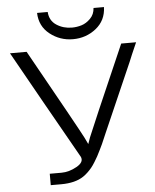

<svg xmlns="http://www.w3.org/2000/svg" viewBox="-59 -940 799 989"><g transform="rotate(-5 340.5 -445.0)"><path d="M170 -890H225Q228 -845 263 -822Q298 -799 343 -799Q368 -799 392.5 -806.5Q417 -814 438.5 -835.5Q460 -857 462 -890H516Q514 -821 462.5 -780Q411 -739 343 -739Q276 -739 224 -780Q172 -821 170 -890ZM13 -695H99L278 -374L332 -276Q363 -220 374 -194Q376 -200 380 -211Q384 -222 386 -228L443 -362L588 -695H665Q634 -625 623 -597L468 -243Q466 -239 457 -217.5Q448 -196 444 -187.5Q440 -179 430 -158.5Q420 -138 414 -127Q408 -116 397.5 -99Q387 -82 378 -71Q369 -60 357 -48.5Q345 -37 333 -29Q290 0 217 0H163V-59H224Q263 -59 303 -81.5Q343 -104 330 -132Q156 -439 13 -695Z"/></g></svg>

Font: Coval
Style: ExtraLight
Weight: 250
Foundry: Context Ltd
Version: Version 001.000